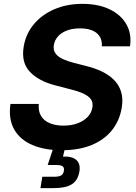

<svg xmlns="http://www.w3.org/2000/svg" viewBox="-20 -757 694 981"><path d="M295.3 10.6Q208.2 10.6 145.4 -16.1Q82.6 -42.9 52.6 -95.6Q22.6 -148.4 33.3 -225.8H178.3Q174.8 -189 189.9 -164.3Q204.9 -139.7 234.6 -127.4Q264.2 -115.1 304.6 -115.1Q344.4 -115.1 376 -126.8Q407.5 -138.4 427.6 -159.3Q447.6 -180.2 452.1 -207.9Q456.4 -233 444.5 -249.7Q432.6 -266.5 406.7 -278.5Q380.7 -290.6 342.1 -300.2L265.3 -320.1Q179.2 -341.7 133.5 -389.2Q87.7 -436.6 100.9 -517.8Q111.5 -583.5 152.7 -632.9Q193.9 -682.3 257.8 -709.8Q321.8 -737.3 401 -737.3Q481.3 -737.3 539.3 -709.8Q597.3 -682.3 625.5 -633.3Q653.6 -584.3 644.2 -520.2H500.3Q503.3 -563.7 474 -587.9Q444.8 -612 388.8 -612Q350.7 -612 322.2 -601.2Q293.7 -590.5 276.6 -571.4Q259.6 -552.3 255.3 -528.1Q250.8 -501.3 264 -483.5Q277.2 -465.8 302.1 -454.7Q326.9 -443.6 356.7 -436L419.5 -420Q463.4 -409.3 500.1 -391.9Q536.7 -374.5 562.3 -348.9Q587.8 -323.3 598.7 -288.2Q609.6 -253.2 602.1 -207.2Q591.3 -141 552.3 -92Q513.3 -43 448.6 -16.2Q384 10.6 295.3 10.6ZM186.7 204.1 196.1 146H258.2Q281.6 146 292.7 139Q303.7 132.1 306.4 116.1Q309 100.1 300.6 93.2Q292.3 86.2 268.4 86.2H223.6L259.2 -21.3H315.6L311.9 0L301.9 43Q348.3 40.8 370.2 60.5Q392.1 80.3 385.8 118.8Q378.4 164.1 347.7 184.1Q317 204.1 255.1 204.1Z"/></svg>

Font: Inter Variable
Style: Italic
Weight: 400
Italic angle: -9.39999°
Designer: Rasmus Andersson
Foundry: rsms
Version: Version 4.001;git-9221beed3